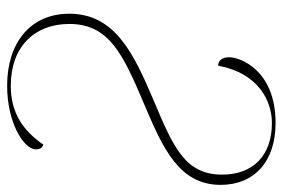

<svg xmlns="http://www.w3.org/2000/svg" viewBox="-144 -620 774 525"><g transform="rotate(90 242.5 -357.0)"><path d="M214 10C314 10 388 -35 388 -69C388 -77 385 -86 375 -89C336 -33 288 0 214 0C107 0 45 -65 45 -160C45 -269 128 -307 265 -365C385 -416 485 -460 485 -574C485 -666 421 -724 316 -724C171 -724 136 -627 136 -597C136 -576 147 -567 159 -567C180 -678 256 -714 316 -714C405 -714 457 -662 457 -578C457 -477 383 -445 255 -391C128 -337 17 -286 17 -160C17 -55 95 10 214 10Z"/></g></svg>

Font: Noto Serif Display Thin
Style: Italic
Weight: 100
Italic angle: -12°
Designer: Monotype Design Team
Foundry: Monotype Imaging Inc.
Version: Version 2.009